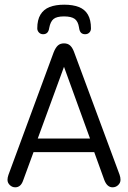

<svg xmlns="http://www.w3.org/2000/svg" viewBox="-20 -790 546 819"><path d="M382 -141 425 -22Q437 9 460 9Q474 9 484 -0.5Q494 -10 494 -23Q494 -34 490 -45L296 -568Q289 -587 279 -596Q269 -605 253 -605Q237 -605 227 -596Q217 -587 209 -567L16 -44Q14 -38 13 -33Q12 -28 12 -23Q12 -10 22 -0.5Q32 9 45 9Q69 9 79 -21L123 -141ZM364 -199H141L253 -505ZM190 -671Q195 -698 208.5 -709Q222 -720 253 -720Q284 -720 298.5 -709.5Q313 -699 317 -673Q319 -657 325.5 -650.5Q332 -644 343 -644Q354 -644 361 -651Q368 -658 368 -669Q368 -705 355 -727.5Q342 -750 316.5 -760Q291 -770 254 -770Q217 -770 191.5 -760Q166 -750 152.5 -727.5Q139 -705 139 -669Q139 -659 146 -651.5Q153 -644 164 -644Q175 -644 181.5 -650.5Q188 -657 190 -671Z"/></svg>

Font: Beiruti
Style: Regular
Weight: 400
Version: Version 1.00